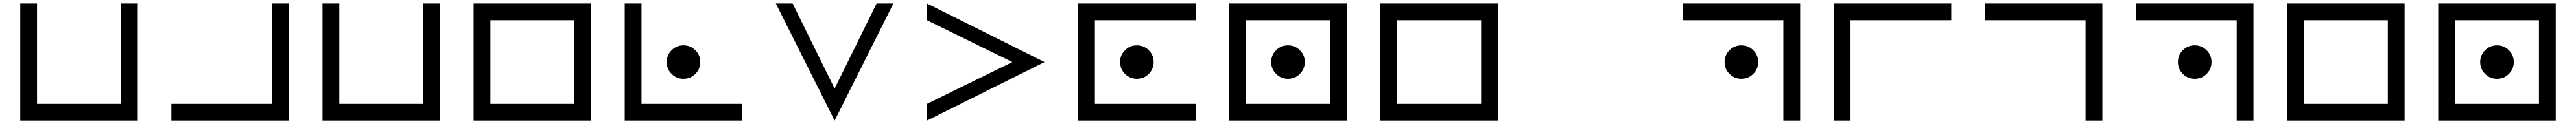

<svg xmlns="http://www.w3.org/2000/svg" viewBox="-20 -704 14981 724"><path d="M97.7 -683.6H195.3V-97.7H683.6V-683.6H781.2V0H97.7Z M976.6 0V-97.7H1562.5V-683.6H1660.2V0Z M1855.5 -683.6H1953.1V-97.7H2441.4V-683.6H2539.1V0H1855.5Z M2832 -585.9V-97.7H3320.3V-585.9ZM2734.4 -683.6H3418V0H2734.4Z M3613.3 -683.6H3710.9V-97.7H4296.9V0H3613.3ZM3955.1 -244.1Q3914.6 -244.1 3886 -272.7Q3857.4 -301.3 3857.4 -341.8Q3857.4 -382.3 3886 -410.9Q3914.6 -439.5 3955.1 -439.5Q3995.6 -439.5 4024.2 -410.9Q4052.7 -382.3 4052.7 -341.8Q4052.7 -301.3 4024.2 -272.7Q3995.6 -244.1 3955.1 -244.1Z M4492.2 -683.6H4589.8L4834 -187L5078.1 -683.6H5175.8L4834 0Z M6054.7 -341.8 5371.1 0V-97.7L5867.7 -341.8L5371.1 -585.9V-683.6Z M6933.6 -683.6V-585.9H6347.7V-97.7H6933.6V0H6250V-683.6ZM6591.8 -244.1Q6551.3 -244.1 6522.7 -272.7Q6494.1 -301.3 6494.1 -341.8Q6494.1 -382.3 6522.7 -410.9Q6551.3 -439.5 6591.8 -439.5Q6632.3 -439.5 6660.9 -410.9Q6689.5 -382.3 6689.5 -341.8Q6689.5 -301.3 6660.9 -272.7Q6632.3 -244.1 6591.8 -244.1Z M7226.6 -585.9V-97.7H7714.8V-585.9ZM7128.9 -683.6H7812.5V0H7128.9ZM7470.7 -244.1Q7430.2 -244.1 7401.6 -272.7Q7373 -301.3 7373 -341.8Q7373 -382.3 7401.6 -410.9Q7430.2 -439.5 7470.7 -439.5Q7511.2 -439.5 7539.8 -410.9Q7568.4 -382.3 7568.4 -341.8Q7568.4 -301.3 7539.8 -272.7Q7511.2 -244.1 7470.7 -244.1Z M8105.5 -585.9V-97.7H8593.8V-585.9ZM8007.8 -683.6H8691.4V0H8007.8Z M10449.2 0H10351.6V-585.9H9765.6V-683.6H10449.2ZM10107.4 -244.1Q10066.9 -244.1 10038.3 -272.7Q10009.8 -301.3 10009.8 -341.8Q10009.8 -382.3 10038.3 -410.9Q10066.9 -439.5 10107.4 -439.5Q10147.9 -439.5 10176.5 -410.9Q10205.1 -382.3 10205.1 -341.8Q10205.1 -301.3 10176.5 -272.7Q10147.9 -244.1 10107.4 -244.1Z M11328.1 -683.6V-585.9H10742.2V0H10644.5V-683.6Z M12207 0H12109.4V-585.9H11523.4V-683.6H12207Z M13085.9 0H12988.3V-585.9H12402.3V-683.6H13085.9ZM12744.1 -244.1Q12703.6 -244.1 12675 -272.7Q12646.5 -301.3 12646.5 -341.8Q12646.5 -382.3 12675 -410.9Q12703.6 -439.5 12744.1 -439.5Q12784.7 -439.5 12813.2 -410.9Q12841.8 -382.3 12841.8 -341.8Q12841.8 -301.3 12813.2 -272.7Q12784.7 -244.1 12744.1 -244.1Z M13378.9 -585.9V-97.7H13867.2V-585.9ZM13281.2 -683.6H13964.8V0H13281.2Z M14257.8 -585.9V-97.7H14746.1V-585.9ZM14160.2 -683.6H14843.8V0H14160.2ZM14502 -244.1Q14461.4 -244.1 14432.9 -272.7Q14404.3 -301.3 14404.3 -341.8Q14404.3 -382.3 14432.9 -410.9Q14461.4 -439.5 14502 -439.5Q14542.5 -439.5 14571 -410.9Q14599.6 -382.3 14599.6 -341.8Q14599.6 -301.3 14571 -272.7Q14542.5 -244.1 14502 -244.1Z"/></svg>

Font: BabelStone Pigpen
Style: Regular
Weight: 400
Designer: Andrew West
Foundry: BabelStone
Version: Version 1.02 November 6, 2013